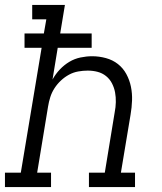

<svg xmlns="http://www.w3.org/2000/svg" viewBox="-33 -755 653 775"><path d="M-13 0V-58H51L135 -562H66V-620H144L154 -677H97V-735H229L210 -620H337V-562H200L179 -434Q191 -456 208.5 -474.5Q226 -493 247 -505.5Q268 -518 292 -523Q316 -528 339 -528Q367 -528 394.5 -520.5Q422 -513 443 -496.5Q464 -480 477 -456Q490 -432 495.5 -405Q501 -378 500 -349.5Q499 -321 494 -292L455 -58H512V0H326V-58H390L430 -302Q434 -322 434.5 -342.5Q435 -363 431.5 -382Q428 -401 419 -418.5Q410 -436 395 -448Q380 -460 361 -465Q342 -470 321 -470Q321 -470 321 -470Q321 -470 321 -470Q302 -470 282.5 -466.5Q263 -463 245.5 -453.5Q228 -444 213 -430Q198 -416 187 -399Q176 -382 170 -363Q164 -344 161 -325L117 -58H173V0Z"/></svg>

Font: Iosevka Etoile Light Oblique
Style: Regular
Weight: 300
Italic angle: -9°
Designer: Belleve Invis
Foundry: Belleve Invis
Version: Version 15.5.2; ttfautohint (v1.8.4)